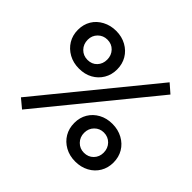

<svg xmlns="http://www.w3.org/2000/svg" viewBox="-152 -794 977 977"><g transform="rotate(45 336.0 -305.5)"><path d="M119 9 71 -31 552 -620 599 -579ZM176 -343Q135 -343 102.5 -361Q70 -379 51.5 -409.5Q33 -440 33 -479Q33 -518 51 -548Q69 -578 102 -595.5Q135 -613 175 -613Q216 -613 248.5 -595Q281 -577 299 -546.5Q317 -516 317 -477Q317 -439 299 -408.5Q281 -378 249.5 -360.5Q218 -343 176 -343ZM176 -405Q207 -405 226.5 -425.5Q246 -446 246 -477Q246 -508 226 -529Q206 -550 175 -550Q145 -550 124.5 -529.5Q104 -509 104 -479Q104 -447 124.5 -426Q145 -405 176 -405ZM496 -265Q537 -265 570 -247Q603 -229 621 -198.5Q639 -168 639 -129Q639 -91 621 -60.5Q603 -30 570.5 -12.5Q538 5 497 5Q456 5 423.5 -13Q391 -31 373 -61.5Q355 -92 355 -131Q355 -170 373 -200Q391 -230 423 -247.5Q455 -265 496 -265ZM496 -203Q467 -203 446.5 -182.5Q426 -162 426 -131Q426 -100 446.5 -79Q467 -58 497 -58Q528 -58 548 -78.5Q568 -99 568 -129Q568 -161 547.5 -182Q527 -203 496 -203Z"/></g></svg>

Font: Ysabeau Office SemiBold
Style: Regular
Weight: 600
Designer: Christian Thalmann (Catharsis Fonts)
Version: Version 2.001;gftools[0.9.30]; featfreeze: tnum,lnum,ss02